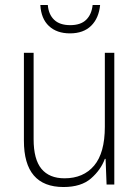

<svg xmlns="http://www.w3.org/2000/svg" viewBox="-20 -834 562 771"><path d="M439 -622V-93H408L404 -196H401Q385 -152 345.5 -117.5Q306 -83 235 -83Q76 -83 76 -269V-622H115V-275Q115 -194 146.5 -156Q178 -118 239 -118Q315 -118 358 -169Q401 -220 401 -325V-622ZM382 -814Q377 -761 346 -730.5Q315 -700 261 -700Q208 -700 176.5 -729.5Q145 -759 142 -814H172Q175 -776 197.5 -754.5Q220 -733 262 -733Q304 -733 326 -754.5Q348 -776 352 -814Z"/></svg>

Font: Noto Sans Telugu UI SemiCondensed ExtraLight
Style: Regular
Weight: 200
Width: 4
Designer: Jelle Bosma - Monotype Design Team
Foundry: Monotype Imaging Inc.
Version: Version 2.005; ttfautohint (v1.8.4.7-5d5b)